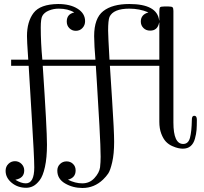

<svg xmlns="http://www.w3.org/2000/svg" viewBox="-20 -726 1012 952"><path d="M7.8 121.1Q7.8 100.1 21.5 86.7Q35.2 73.2 54.2 73.2Q73.2 73.2 86.7 86.7Q100.1 100.1 100.1 119.1Q100.1 157.2 57.1 165V166Q85 183.1 107.9 183.1Q149.9 183.1 149.9 104Q149.9 52.2 136.5 -161.9Q123 -376 122.1 -399.9H35.2V-430.2H120.1Q119.1 -443.4 117.7 -467.3Q116.2 -491.2 115 -510.5Q113.8 -529.8 113.8 -546.9Q113.8 -618.7 146.5 -661.9Q179.2 -705.1 268.1 -706.1Q328.1 -706.1 365 -682.6Q401.9 -659.2 401.9 -621.1Q401.9 -601.1 388.9 -587.2Q376 -573.2 356 -573.2Q336.9 -573.2 324 -586.2Q311 -599.1 311 -619.1Q311 -656.2 348.1 -664.1Q317.4 -683.1 271 -683.1Q245.1 -683.1 222.2 -673.6Q199.2 -664.1 189.9 -647Q182.1 -632.8 182.1 -589.8Q182.1 -514.6 189.9 -430.2H453.1Q447.3 -499 446.8 -546.9Q446.8 -635.7 491.9 -670.9Q537.1 -706.1 621.1 -706.1Q759.3 -706.1 769 -625H770V-668.9Q770 -686 773.9 -689.9Q777.8 -693.8 793.9 -693.8H815.9Q832 -693.8 835.9 -689.5Q839.8 -685.1 839.8 -671.9V-118.2Q839.8 -12.2 888.2 -12.2Q914.1 -12.2 922.1 -43.2Q930.2 -74.2 931.2 -129.9Q931.2 -147 937 -149.9Q939 -151.9 943.8 -151.9Q956.1 -151.9 956.1 -131.8Q956.1 -102.1 954.6 -82Q953.1 -62 946.5 -38.1Q939.9 -14.2 925 -1.5Q910.2 11.2 886.2 11.2Q876.5 11.2 863.8 8.5Q851.1 5.9 833.5 -2Q815.9 -9.8 802.5 -23.9Q789.1 -38.1 779.5 -63.5Q770 -88.9 770 -122.1V-399.9H524.9Q525.9 -382.8 535.9 -229.5Q545.9 -76.2 545.9 -22.9Q545.9 37.1 536.4 78.1Q526.9 119.1 516.8 134Q506.8 148.9 491.2 164.1Q447.3 206.1 389.2 206.1Q341.3 206.1 302.7 183.6Q264.2 161.1 264.2 120.1Q264.2 100.1 277.6 87.2Q291 74.2 310.1 74.2Q329.1 74.2 342 86.7Q355 99.1 355 119.1Q355 155.3 316.9 165Q353 183.1 388.2 183.1Q424.3 183.1 448.2 157Q472.2 130.9 476.1 104Q479 78.1 479 50.8Q479 7.8 472.9 -104.5Q466.8 -216.8 460.9 -308.1L455.1 -399.9H191.9Q212.9 -86.9 212.9 -8.8Q212.9 56.2 202.9 101.6Q192.9 147 176.5 168Q160.2 189 144 197Q127.9 205.1 109.9 205.1Q67.9 205.1 37.8 180.2Q7.8 155.3 7.8 121.1ZM516.1 -574.2Q516.1 -550.3 522.9 -430.2H770V-613.8H769Q761.2 -573.7 724.1 -574.2Q704.1 -574.2 691.2 -587.2Q678.2 -600.1 678.2 -619.1Q678.2 -653.3 714.8 -664.1V-665Q671.9 -683.1 621.1 -683.1Q542 -683.1 522.9 -642.1Q516.1 -625 516.1 -574.2Z"/></svg>

Font: CMU Serif Upright Italic
Style: UprightItalic
Weight: 500
Version: Version 0.7.0